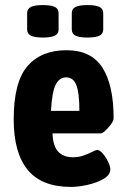

<svg xmlns="http://www.w3.org/2000/svg" viewBox="-20 -729 494 757"><path d="M34 -258Q34 -406 88.5 -468.5Q143 -531 242 -531Q340 -531 384 -462Q428 -393 428 -262Q428 -250 407.5 -226.5Q387 -203 377 -203H187Q189 -152 210 -130.5Q231 -109 267 -109Q289 -109 307 -115Q325 -121 342 -129.5Q359 -138 363 -138Q373 -138 385.5 -123.5Q398 -109 406.5 -90.5Q415 -72 415 -62Q415 -39 388 -23.5Q361 -8 324.5 0Q288 8 260 8Q144 8 89 -59.5Q34 -127 34 -258ZM293 -292Q293 -363 281 -393.5Q269 -424 241 -424Q214 -424 199.5 -395Q185 -366 181 -292ZM87 -613V-677Q87 -694 101.5 -701.5Q116 -709 149 -709Q182 -709 196.5 -701.5Q211 -694 211 -677V-613Q211 -596 196.5 -588.5Q182 -581 149 -581Q116 -581 101.5 -588.5Q87 -596 87 -613ZM263 -613V-677Q263 -694 277.5 -701.5Q292 -709 325 -709Q358 -709 372.5 -701.5Q387 -694 387 -677V-613Q387 -596 372.5 -588.5Q358 -581 325 -581Q292 -581 277.5 -588.5Q263 -596 263 -613Z"/></svg>

Font: Asap Condensed
Style: Bold
Weight: 700
Designer: Pablo Cosgaya
Foundry: Omnibus-Type
Version: Version 1.010; ttfautohint (v1.8)